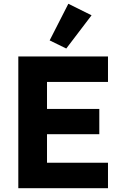

<svg xmlns="http://www.w3.org/2000/svg" viewBox="-20 -997 647 1017"><path d="M465 -916 342 -977 243 -783 331 -740ZM552 0V-135H229V-286H506V-420H229V-563H552V-698H77V0Z"/></svg>

Font: IBM Plex Devanagari
Style: Bold
Weight: 700
Designer: Mike Abbink, Paul van der Laan, Pieter van Rosmalen, Erin McLaughlin
Foundry: Bold Monday
Version: Version 1.0